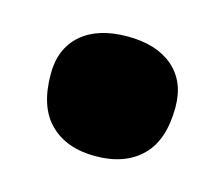

<svg xmlns="http://www.w3.org/2000/svg" viewBox="-47 -251 373 322"><g transform="rotate(15 140.0 -90.0)"><path d="M139.5 14.5Q89.5 14.5 60.8 -13.8Q32 -42 32 -99.5Q32 -144 60.8 -168.8Q89.5 -193.5 140.5 -193.5Q191 -193.5 219.8 -168.8Q248.5 -144 248.5 -99.5Q248.5 -42 219.5 -13.8Q190.5 14.5 139.5 14.5Z"/></g></svg>

Font: Commissioner Flair ExtraBold
Style: Regular
Weight: 800
Designer: Kostas Bartsokas
Foundry: Kostas Bartsokas
Version: Version 1.000; ttfautohint (v1.8.3)